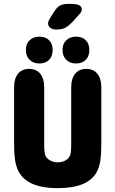

<svg xmlns="http://www.w3.org/2000/svg" viewBox="-20 -964 598 995"><path d="M505 -221V-512Q505 -557 484.5 -582Q464 -607 427 -607Q390 -607 369.5 -582Q349 -557 349 -512V-215Q349 -193 347.5 -179.5Q346 -166 343 -158Q336 -142 319 -132.5Q302 -123 279 -123Q258 -123 241.5 -131.5Q225 -140 217 -154Q213 -162 211 -175.5Q209 -189 209 -215V-512Q209 -557 188.5 -582Q168 -607 131 -607Q94 -607 73.5 -582Q53 -557 53 -512V-221Q53 -172 57 -142Q61 -112 70 -89Q90 -39 142 -14Q194 11 279 11Q358 11 408.5 -10Q459 -31 482 -74Q495 -98 500 -132Q505 -166 505 -221ZM184 -774Q153 -774 133.5 -755.5Q114 -737 114 -705Q114 -673 133.5 -654Q153 -635 184 -635Q216 -635 234.5 -654Q253 -673 253 -705Q253 -737 234.5 -755.5Q216 -774 184 -774ZM374 -774Q343 -774 323.5 -755.5Q304 -737 304 -705Q304 -673 323.5 -654Q343 -635 374 -635Q406 -635 424.5 -654Q443 -673 443 -705Q443 -737 424.5 -755.5Q406 -774 374 -774ZM337 -944Q306 -944 290 -935Q274 -926 257 -898L237 -866Q229 -852 229 -843Q229 -830 240 -820.5Q251 -811 272 -811Q301 -811 318 -820Q335 -829 359 -854L393 -892Q404 -904 404 -915Q404 -929 391 -936.5Q378 -944 337 -944Z"/></svg>

Font: Beiruti Black
Style: Regular
Weight: 900
Designer: Arlette Boutros
Foundry: Boutros
Version: Version 1.41